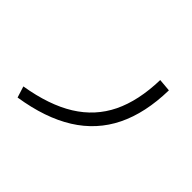

<svg xmlns="http://www.w3.org/2000/svg" viewBox="-141 -927 1146 1146"><g transform="rotate(45 432.0 -354.0)"><path d="M635.7 -692.4 715.8 -685.5Q711.9 -490.2 644.5 -352.8Q577.1 -215.3 443.8 -131.8Q310.5 -48.3 107.4 -16.6L85 -87.9Q271.5 -118.7 391.6 -193.1Q511.7 -267.6 571.5 -390.6Q631.3 -513.7 635.7 -692.4Z"/></g></svg>

Font: Pretendard GOV
Style: Regular
Weight: 400
Designer: Base glyphs from Inter by Rasmus Andersson; Hangeul glyphs from Noto Sans CJK(Source Han Sans) by Jang Soo-young and Kan
Foundry: Kil Hyung-jin
Version: Version 1.309